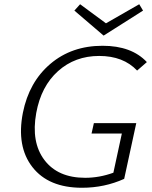

<svg xmlns="http://www.w3.org/2000/svg" viewBox="-20 -880 717 906"><path d="M655 -830 469 -712 331 -830 358 -860 480 -770 637 -860ZM151 -347Q126 -209 189.5 -125Q253 -41 382 -41Q449 -41 515 -65L555 -250H412L423 -299H623L566 -36Q473 6 367 6Q209 6 133 -91.5Q57 -189 88 -348Q117 -493 217.5 -578.5Q318 -664 464 -664Q601 -664 673 -587L627 -547Q562 -616 448 -616Q334 -616 254 -544.5Q174 -473 151 -347Z"/></svg>

Font: EauTest Semilight
Style: Italic
Weight: 300
Italic angle: -12°
Designer: Christian Thalmann (Catharsis Fonts)
Version: Version 0.001;PS 000.001;hotconv 1.0.88;makeotf.lib2.5.64775